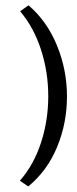

<svg xmlns="http://www.w3.org/2000/svg" viewBox="-20 -603 283 707"><path d="M54.2 -561.5 85 -583.5Q153.3 -524.9 189.9 -435.3Q226.6 -345.7 226.6 -247.6Q226.6 -149.4 190.2 -61.5Q153.8 26.4 84 83.5L53.2 62.5Q104.5 3.9 131.1 -77.9Q157.7 -159.7 157.7 -248.5Q157.7 -337.4 131.1 -419.7Q104.5 -502 54.2 -561.5Z"/></svg>

Font: Farbod
Style: Regular
Weight: 400
Designer: Mohammad Saleh Souzanchi
Foundry: http://font-store.ir
Version: Version:3.2.5;RFB:1.2.5;Building:2016-06-12 13:21:07.028780